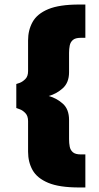

<svg xmlns="http://www.w3.org/2000/svg" viewBox="-20 -719 436 848"><path d="M330 109Q242 109 193 88.5Q144 68 124 32.5Q104 -3 104 -49V-184Q104 -207 92 -219.5Q80 -232 67 -236.5Q54 -241 52 -242V-348Q54 -348 67 -353Q80 -358 92 -370Q104 -382 104 -405V-541Q104 -586 124 -622Q144 -658 193 -678.5Q242 -699 330 -699H357V-552H337Q313 -552 302 -542.5Q291 -533 288 -518Q285 -503 285 -485V-400Q285 -354 257 -329Q229 -304 195 -295Q229 -286 257 -261.5Q285 -237 285 -189V-105Q285 -86 288 -71Q291 -56 302 -46.5Q313 -37 337 -37H357V109Z"/></svg>

Font: Maven Pro ExtraBold
Style: Regular
Weight: 800
Designer: Joe Prince
Foundry: Joe Prince
Version: Version 2.100